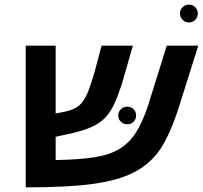

<svg xmlns="http://www.w3.org/2000/svg" viewBox="-20 -803 875 828"><path d="M418 -606H553L505 -439Q488 -388 472 -353.5Q456 -319 433.5 -295.5Q411 -272 378.5 -257Q346 -242 297 -230L220 -213V-113H231Q325 -115 388.5 -125Q452 -135 494.5 -160.5Q537 -186 565 -229.5Q593 -273 617 -343L699 -606H835L753 -346Q713 -220 668 -155Q625 -94 556 -59Q490 -25 382 -10Q275 5 91 5V-606H220V-314L258 -321Q286 -327 305 -337Q324 -347 338 -366.5Q352 -386 363.5 -417Q375 -448 389 -497ZM756 -745Q756 -761 767.5 -772Q779 -783 794 -783Q811 -783 822 -772Q833 -761 833 -745Q833 -729 822 -717.5Q811 -706 794 -706Q779 -706 767.5 -717.5Q756 -729 756 -745ZM490 -306Q490 -321 501.5 -332Q513 -343 528 -343Q545 -343 556 -332Q567 -321 567 -306Q567 -289 556 -278Q545 -267 528 -267Q513 -267 501.5 -278Q490 -289 490 -306Z"/></svg>

Font: Libra Sans Modern
Style: Bold Italic
Weight: 700
Italic angle: -12°
Foundry: Stefan Peev, Context Ltd
Version: Version 1.000